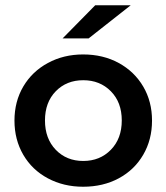

<svg xmlns="http://www.w3.org/2000/svg" viewBox="-20 -704 633 730"><path d="M296 -497Q372 -497 431.5 -464.5Q491 -432 524.5 -375Q558 -318 558 -245.5Q558 -173 524.5 -115.5Q491 -58 431.5 -26Q372 6 296 6Q222 6 162 -26Q102 -58 68.5 -115.5Q35 -173 35 -245.5Q35 -318 68.5 -375Q102 -432 162 -464.5Q222 -497 296 -497ZM296.5 -92Q360 -92 401.5 -134.5Q443 -177 443 -246Q443 -315 401.5 -357Q360 -399 296.5 -399Q233 -399 192 -357Q151 -315 151 -246Q151 -177 192 -134.5Q233 -92 296.5 -92ZM342 -684H477L317 -558H218Z"/></svg>

Font: Montserrat Ace
Style: Bold
Weight: 600
Designer: Julieta Ulanovsky
Foundry: Julieta Ulanovsky
Version: Version 1